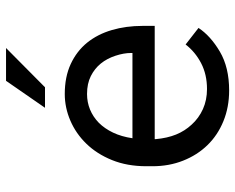

<svg xmlns="http://www.w3.org/2000/svg" viewBox="-92 -682 784 640"><g transform="rotate(-90 300.0 -362.0)"><path d="M318.4 9.8Q395.5 9.8 448 -21.2Q500.5 -52.2 526.9 -92.3L471.7 -135.3Q446.8 -103 409.2 -83.5Q371.6 -64 323.2 -64Q286.6 -64 256.3 -77.6Q226.1 -91.3 204.6 -115.2Q183.6 -137.7 171.6 -167Q159.7 -196.3 156.2 -234.9V-238.3H533.7V-278.8Q533.7 -334 519.8 -381.3Q505.9 -428.7 477.5 -463.9Q449.2 -498.5 406.5 -518.3Q363.8 -538.1 306.6 -538.1Q261.2 -538.1 218 -519.5Q174.8 -501 141.1 -466.3Q106.9 -431.2 86.4 -380.6Q65.9 -330.1 65.9 -266.1V-245.6Q65.9 -190.4 84.5 -143.6Q103 -96.7 136.2 -62.5Q169.4 -28.3 216.1 -9.3Q262.7 9.8 318.4 9.8ZM306.6 -463.9Q341.3 -463.9 366.5 -451.2Q391.6 -438.5 408.2 -418Q424.8 -397.5 434.1 -369.4Q443.4 -341.3 443.4 -316.9V-312.5H159.2Q164.6 -349.1 178 -377.2Q191.4 -405.3 210.9 -424.8Q230.5 -443.8 254.9 -453.9Q279.3 -463.9 306.6 -463.9ZM350.6 -733.9 260.7 -604H329.1L460 -733.9Z"/></g></svg>

Font: Roboto Mono
Style: Regular
Weight: 400
Monospace: yes
Designer: Google
Version: Version 3.000